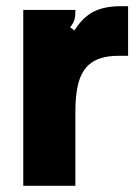

<svg xmlns="http://www.w3.org/2000/svg" viewBox="-20 -599 450 619"><path d="M55 0V-567H223V-561Q223 -545 219.5 -534Q216 -523 206 -511L220 -501Q248 -545 283 -562Q318 -579 368 -579H393V-419H361Q297 -419 265 -389Q243 -368 233 -332Q223 -296 223 -239V0Z"/></svg>

Font: Open Sauce Sans Black
Style: Regular
Weight: 900
Designer: Alfredo Marco Pradil
Foundry: Creative Sauce Fz LLC
Version: Version 1.477